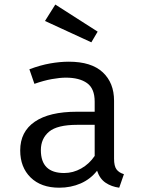

<svg xmlns="http://www.w3.org/2000/svg" viewBox="-20 -827 655 858"><path d="M489.7 -117.9Q489.7 -85.1 500.5 -70.3Q511.3 -55.4 533.8 -48.7L512.8 11.8Q477.9 7.2 451.8 -10.5Q425.6 -28.2 413.8 -64.1Q384.6 -26.7 340.8 -7.4Q296.9 11.8 244.6 11.8Q163.6 11.8 116.9 -33.8Q70.3 -79.5 70.3 -154.9Q70.3 -238.5 135.4 -283.1Q200.5 -327.7 323.6 -327.7H403.1V-372.8Q403.1 -431.3 369 -455.6Q334.9 -480 274.4 -480Q247.7 -480 211.8 -473.6Q175.9 -467.2 133.8 -452.3L111.3 -517.4Q160.5 -535.9 204.4 -543.6Q248.2 -551.3 287.7 -551.3Q388.2 -551.3 439 -504.1Q489.7 -456.9 489.7 -376.9ZM266.7 -53.8Q306.7 -53.8 342.8 -74.1Q379 -94.4 403.1 -130.3V-269.2H325.1Q235.9 -269.2 199.2 -238.5Q162.6 -207.7 162.6 -155.9Q162.6 -53.8 266.7 -53.8ZM388.2 -637.9 181 -733.3 227.2 -806.7 416.4 -685.6Z"/></svg>

Font: FiraCode Nerd Font
Style: Regular
Weight: 400
Designer: Carrois Corporate, Edenspiekermann AG, Nikita Prokopov
Foundry: Carrois Corporate, Edenspiekermann AG, Nikita Prokopov
Version: Version 6.002;Nerd Fonts 3.4.0